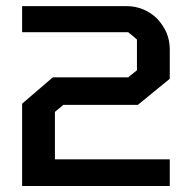

<svg xmlns="http://www.w3.org/2000/svg" viewBox="-20 -620 641 640"><path d="M191.4 -270.5Q181.6 -262.7 163.1 -247.1Q163.1 -194.3 163.1 -88.9Q290 -88.9 545.9 -88.9Q545.9 -59.6 545.9 0Q381.8 0 53.7 0Q53.7 -91.8 53.7 -274.4Q87.9 -303.7 156.2 -362.3Q240.2 -362.3 407.2 -362.3Q417 -370.1 436.5 -385.7Q436.5 -419.9 436.5 -488.3Q426.8 -497.1 407.2 -512.7Q407.2 -512.7 407.2 -512.7Q289.1 -512.7 53.7 -512.7Q53.7 -542 53.7 -599.6Q169.9 -599.6 401.4 -599.6Q430.7 -599.6 457 -588.9Q483.4 -578.1 503.9 -557.6Q523.4 -537.1 535.2 -510.7Q545.9 -484.4 545.9 -456.1Q545.9 -431.6 545.9 -407.2Q545.9 -381.8 545.9 -357.4Q510.7 -329.1 439.5 -270.5Q377.9 -270.5 315.4 -270.5Q252.9 -270.5 191.4 -270.5Z"/></svg>

Font: Bestnet font
Style: Regular
Weight: 400
Version: Version 1.0